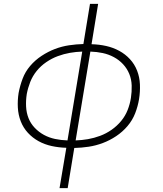

<svg xmlns="http://www.w3.org/2000/svg" viewBox="-20 -755 840 990"><path d="M287 215 322 7Q283 6 246.5 -2Q210 -10 179 -27Q148 -44 124 -70Q100 -96 87 -129.5Q74 -163 72 -200.5Q70 -238 76 -276Q83 -313 96.5 -349Q110 -385 135.5 -415Q161 -445 194.5 -467Q228 -489 263.5 -502.5Q299 -516 336 -521.5Q373 -527 410 -528L444 -735H486L452 -527Q491 -526 527 -518Q563 -510 594.5 -493Q626 -476 650 -450Q674 -424 687 -390.5Q700 -357 701.5 -319.5Q703 -282 697 -244Q691 -207 677 -171Q663 -135 637.5 -105Q612 -75 579 -53Q546 -31 510 -17.5Q474 -4 437.5 1.5Q401 7 363 8L329 215ZM328 -31 404 -489Q372 -488 340.5 -482.5Q309 -477 278 -465.5Q247 -454 218.5 -434.5Q190 -415 169 -389Q148 -363 136 -332.5Q124 -302 118 -270Q113 -238 114.5 -206Q116 -174 127 -146Q138 -118 159 -96Q180 -74 206.5 -59.5Q233 -45 264 -38.5Q295 -32 328 -31ZM370 -31Q402 -32 433.5 -37.5Q465 -43 496 -54.5Q527 -66 555 -85.5Q583 -105 604.5 -131Q626 -157 638 -187.5Q650 -218 655 -250Q660 -282 659 -314Q658 -346 646.5 -374Q635 -402 614.5 -424Q594 -446 567 -460.5Q540 -475 509.5 -481.5Q479 -488 446 -489Z"/></svg>

Font: Iosevka Aile Extralight
Style: Italic
Weight: 200
Italic angle: -9°
Designer: Belleve Invis
Foundry: Belleve Invis
Version: Version 31.1.0; ttfautohint (v1.8.4)